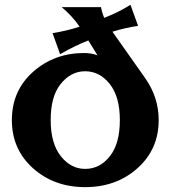

<svg xmlns="http://www.w3.org/2000/svg" viewBox="-20 -767 708 797"><path d="M333.5 -65.9Q396 -65.9 438 -121.1Q477.5 -172.9 477.5 -268.6Q477.5 -365.7 435.5 -418.5Q393.6 -471.2 333.3 -471.2Q272.9 -471.2 230 -416Q190.4 -365.2 190.4 -268.6Q190.4 -171.9 232.4 -118.7Q274.4 -65.9 333.5 -65.9ZM116.2 -69.3Q29.3 -147.5 29.3 -268.6Q29.3 -390.6 117.2 -468.8Q205.6 -546.9 328.6 -546.9Q360.8 -546.9 384.8 -537.1L346.7 -599.1Q292 -578.1 229.5 -542L198.2 -629.4Q258.8 -639.2 310.5 -656.2Q280.8 -699.7 236.3 -737.3H399.4Q403.3 -714.8 412.6 -692.9Q472.2 -715.8 521.5 -747.1L553.2 -659.7Q497.6 -651.4 446.8 -635.3L581.5 -444.3Q638.7 -363.8 638.7 -268.6Q638.7 -147.5 550.8 -68.8Q462.9 9.8 333.5 9.8Q204.1 9.8 116.2 -69.3Z"/></svg>

Font: Classica
Style: Bold
Weight: 700
Designer: Wojciech Kalinowski "wmk69" (wmk69@o2.pl)
Foundry: Wojciech Kalinowski "wmk69" (wmk69@o2.pl)
Version: Version 2.1.1; 2021-05-14